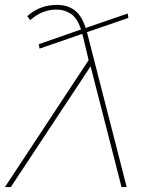

<svg xmlns="http://www.w3.org/2000/svg" viewBox="-68 -762 598 782"><path d="M427 0 301 -492 -24 0H-48L293 -517L268 -622Q268 -623 267 -624L93 -564L90 -582L262 -642Q247 -688 221 -705.5Q195 -723 161 -723Q104 -723 55 -680L43 -696Q93 -742 164 -742Q206 -742 235 -721Q264 -700 281 -648L452 -707L455 -689L286 -631Q287 -629 287 -628L448 0Z"/></svg>

Font: Montserrat Thin
Style: Italic
Weight: 100
Italic angle: -11.3°
Designer: Julieta Ulanovsky
Foundry: Julieta Ulanovsky
Version: Version 9.000; ttfautohint (v1.8.4.7-5d5b)